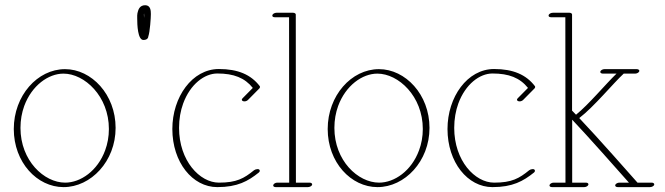

<svg xmlns="http://www.w3.org/2000/svg" viewBox="-20 -727 2615 755"><path d="M434.6 -224.1C434.6 -355.5 339.8 -455.1 235.8 -455.1C127.4 -455.1 34.2 -351.1 34.2 -219.7C34.2 -88.4 126 8.8 230 8.8C337.4 8.8 434.6 -92.8 434.6 -224.1ZM236.3 -8.8C153.3 -8.8 60.5 -95.2 60.5 -224.1C60.5 -255.4 65.9 -284.2 75.2 -310.1C105 -391.1 170.4 -437.5 229.5 -437.5C312.5 -437.5 408.2 -348.6 408.2 -219.7C408.2 -189.5 402.8 -161.1 393.6 -136.2C363.8 -54.7 296.4 -8.8 236.3 -8.8Z M546.4 -674.3C546.9 -670.9 546.9 -668.9 546.9 -666C546.9 -664.6 546.4 -660.6 546.4 -656.7C545.9 -663.1 545.9 -667.5 545.9 -669.9C545.9 -671.4 546.4 -672.9 546.4 -674.3ZM519.5 -666V-655.3C519.5 -629.4 521.5 -569.8 543.9 -569.8C563 -569.8 563 -583 563 -583C569.8 -601.6 573.2 -657.7 573.2 -669.9V-672.9C573.2 -684.6 572.3 -706.5 550.8 -706.5C529.3 -706.5 524.4 -688.5 522.9 -684.1C521 -678.2 519.5 -671.9 519.5 -666Z M657.7 -219.7C657.7 -88.9 736.8 8.8 834.5 8.8C913.6 8.8 955.6 -14.6 998 -48.8C1000.5 -50.8 1001.5 -53.2 1001.5 -55.2C1001.5 -65.4 985.4 -62.5 979 -57.6C939.5 -25.4 910.6 -8.8 840.8 -8.8C765.6 -8.8 684.1 -94.7 684.1 -224.1C684.1 -259.3 689.9 -291.5 700.2 -319.8C728 -396 784.2 -438 834.5 -438C899.4 -438 942.4 -420.9 974.1 -381.3L933.6 -340.3C929.2 -335.9 930.2 -331.1 936 -329.1C941.9 -327.1 950.2 -329.1 954.6 -333.5L1000 -379.4C1001.5 -380.9 1002.4 -383.3 1002.4 -385.3C1002.4 -386.2 1002 -387.2 1001.5 -388.2C966.8 -433.6 915.5 -455.6 840.8 -455.6C735.8 -455.6 657.7 -345.7 657.7 -219.7Z M1050.8 -665.5C1050.8 -661.6 1054.7 -659.2 1060.5 -659.2H1116.7L1117.2 -8.8H1070.3C1063.5 -8.8 1056.6 -4.9 1054.7 0C1052.7 4.9 1057.1 8.8 1064 8.8H1190.9C1197.8 8.8 1207.5 4.4 1207.5 -2C1207.5 -5.9 1203.1 -8.8 1197.3 -8.8H1143.6L1143.1 -669.9C1143.1 -673.3 1138.7 -676.8 1132.8 -676.8H1066.9C1060.1 -676.8 1050.8 -672.4 1050.8 -665.5Z M1668.9 -224.1C1668.9 -355.5 1574.2 -455.1 1470.2 -455.1C1361.8 -455.1 1268.6 -351.1 1268.6 -219.7C1268.6 -88.4 1360.4 8.8 1464.4 8.8C1571.8 8.8 1668.9 -92.8 1668.9 -224.1ZM1470.7 -8.8C1387.7 -8.8 1294.9 -95.2 1294.9 -224.1C1294.9 -255.4 1300.3 -284.2 1309.6 -310.1C1339.4 -391.1 1404.8 -437.5 1463.9 -437.5C1546.9 -437.5 1642.6 -348.6 1642.6 -219.7C1642.6 -189.5 1637.2 -161.1 1627.9 -136.2C1598.1 -54.7 1530.8 -8.8 1470.7 -8.8Z M1739.7 -219.7C1739.7 -88.9 1818.8 8.8 1916.5 8.8C1995.6 8.8 2037.6 -14.6 2080.1 -48.8C2082.5 -50.8 2083.5 -53.2 2083.5 -55.2C2083.5 -65.4 2067.4 -62.5 2061 -57.6C2021.5 -25.4 1992.7 -8.8 1922.9 -8.8C1847.7 -8.8 1766.1 -94.7 1766.1 -224.1C1766.1 -259.3 1772 -291.5 1782.2 -319.8C1810.1 -396 1866.2 -438 1916.5 -438C1981.4 -438 2024.4 -420.9 2056.2 -381.3L2015.6 -340.3C2011.2 -335.9 2012.2 -331.1 2018.1 -329.1C2023.9 -327.1 2032.2 -329.1 2036.6 -333.5L2082 -379.4C2083.5 -380.9 2084.5 -383.3 2084.5 -385.3C2084.5 -386.2 2084 -387.2 2083.5 -388.2C2048.8 -433.6 1997.6 -455.6 1922.9 -455.6C1817.9 -455.6 1739.7 -345.7 1739.7 -219.7Z M2137.2 -665.5C2137.2 -661.6 2141.1 -659.2 2147 -659.2H2203.1L2203.6 -8.8H2157.2C2150.4 -8.8 2143.1 -4.9 2141.1 0C2139.2 4.9 2143.6 8.8 2150.4 8.8H2277.3C2284.2 8.8 2291.5 4.9 2293.5 0C2295.4 -4.9 2291 -8.8 2284.2 -8.8H2230V-256.3C2289.1 -194.3 2413.1 -54.2 2453.1 -8.8H2415.5C2408.7 -8.8 2401.4 -4.9 2399.4 0C2397.5 4.9 2402.3 8.8 2409.2 8.8H2536.1C2543 8.8 2552.7 4.4 2552.7 -2C2552.7 -5.9 2548.3 -8.8 2542.5 -8.8H2486.8C2465.8 -32.7 2326.7 -190.4 2257.8 -262.7C2316.4 -307.6 2391.6 -399.9 2432.6 -437.5H2477.5C2484.4 -437.5 2491.7 -441.4 2493.7 -446.3C2495.6 -451.2 2490.7 -455.1 2483.9 -455.1H2356.9C2350.1 -455.1 2342.8 -451.2 2340.8 -446.3C2338.9 -441.4 2343.8 -437.5 2350.6 -437.5H2404.3C2360.8 -395.5 2294.9 -315.9 2245.1 -275.9C2239.3 -282.2 2233.9 -287.6 2230 -291.5H2229.5V-669.9C2229.5 -673.3 2225.6 -676.8 2219.7 -676.8H2153.8C2146.5 -676.8 2137.2 -672.4 2137.2 -665.5Z"/></svg>

Font: WireWyrm
Style: Light
Weight: 200
Version: Version 001.000